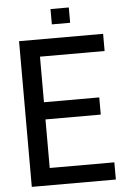

<svg xmlns="http://www.w3.org/2000/svg" viewBox="-61 -980 680 1024"><g transform="rotate(-5 278.5 -468.0)"><path d="M347 -854H249V-936H347ZM517 -780V-688H171V-444H467V-352H171V-92H517V0H67V-780Z"/></g></svg>

Font: Coupeur_Texte
Style: Regular
Weight: 400
Designer: Léa Rolland
Version: Version 1.000;PS 001.000;hotconv 1.0.88;makeotf.lib2.5.64775